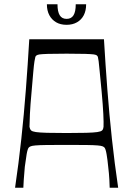

<svg xmlns="http://www.w3.org/2000/svg" viewBox="-20 -885 628 905"><path d="M51 0Q68 -115 80.5 -230.5Q93 -346 102 -463.5Q111 -581 118 -700H470Q477 -581 486 -463.5Q495 -346 507.5 -230.5Q520 -115 537 0H497Q497 -8 495.5 -37.5Q494 -67 490 -99Q487 -131 482.5 -157.5Q478 -184 472 -190Q469 -193 463 -195.5Q457 -198 440 -199.5Q423 -201 388.5 -201.5Q354 -202 294 -202Q233 -202 198.5 -201.5Q164 -201 147.5 -199.5Q131 -198 125 -195.5Q119 -193 116 -190Q110 -184 105.5 -157.5Q101 -131 97 -99Q94 -67 92 -37.5Q90 -8 90 0ZM294 -258Q352 -258 386.5 -259Q421 -260 438.5 -262.5Q456 -265 461.5 -270.5Q467 -276 468 -287Q469 -306 467 -347.5Q465 -389 459 -454Q453 -513 450 -547Q447 -581 445 -596Q443 -611 441.5 -616Q440 -621 437 -623Q433 -627 422 -628.5Q411 -630 382 -631Q353 -632 294 -632Q235 -632 206 -631Q177 -630 166.5 -628.5Q156 -627 151 -623Q148 -621 146.5 -616Q145 -611 142.5 -596Q140 -581 137 -547Q134 -513 129 -454Q123 -389 121 -347.5Q119 -306 119 -287Q121 -276 126.5 -270.5Q132 -265 149.5 -262.5Q167 -260 201.5 -259Q236 -258 294 -258ZM294 -768Q265 -768 244.5 -780Q224 -792 212.5 -813.5Q201 -835 201 -865H251Q251 -830 261.5 -813Q272 -796 294 -796Q316 -796 326.5 -813Q337 -830 337 -865H386Q386 -835 375 -813.5Q364 -792 343 -780Q322 -768 294 -768Z"/></svg>

Font: Ojuju
Style: Regular
Weight: 400
Designer: Chisaokwu Joboson, Mirko Velimirovic
Foundry: Udi Foundry
Version: Version 1.000